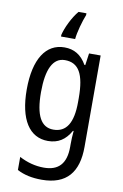

<svg xmlns="http://www.w3.org/2000/svg" viewBox="-107 -826 721 1125"><g transform="rotate(10 254.0 -263.0)"><path d="M313 -755V-766H266C232 -726 200 -659 190 -616V-606H274C277 -645 298 -719 313 -755ZM222 -547C112 -547 46 -448 46 -266C46 -87 110 10 220 10C280 10 323 -17 355 -74H359C356 -48 355 -15 355 5V22C355 123 309 168 224 168C173 168 124 155 77 130V208C119 230 166 240 224 240C372 240 438 157 438 7V-537H369L359 -466H354C322 -522 279 -547 222 -547ZM237 -474C319 -474 355 -412 355 -269V-245C355 -121 317 -61 240 -61C167 -61 131 -126 131 -265C131 -401 166 -474 237 -474Z"/></g></svg>

Font: Noto Sans Myanmar UI Condensed
Style: Regular
Weight: 400
Width: 3
Designer: Monotype Design Team
Foundry: Monotype Imaging Inc.
Version: Version 2.103